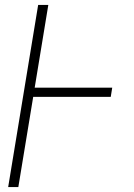

<svg xmlns="http://www.w3.org/2000/svg" viewBox="-20 -755 540 775"><path d="M13 0 134 -735H175L120 -401H433L427 -364H114L54 0Z"/></svg>

Font: Iosevka Curly Extralight
Style: Italic
Weight: 200
Italic angle: -9°
Monospace: yes
Designer: Belleve Invis
Foundry: Belleve Invis
Version: Version 22.1.2; ttfautohint (v1.8.4)